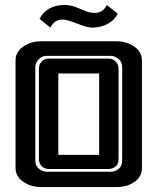

<svg xmlns="http://www.w3.org/2000/svg" viewBox="-20 -758 638 778"><path d="M184.6 -646 140.1 -681.6Q170.4 -737.8 241.7 -737.8Q265.1 -737.8 287.6 -729Q311 -719.7 323.7 -714.4Q344.7 -705.6 364.3 -705.6Q397.5 -705.6 412.6 -737.8L457.5 -702.6Q435.5 -661.6 385.7 -649.9Q370.6 -646 355 -646Q335 -646 299.8 -659.7L273.9 -669.4Q249 -678.7 232.9 -678.7Q199.7 -678.7 184.6 -646ZM381.8 -460.4H216.3V-130.4H381.8ZM137.7 -479Q137.7 -497.6 149.4 -509.3Q160.6 -520.5 179.2 -520.5H419.4Q437 -520.5 448.7 -508.8Q460.4 -497.1 460.4 -479V-114.3Q460.4 -95.2 451.7 -86.4Q438.5 -73.2 418 -73.2H179.2Q160.6 -73.2 148.9 -84.5Q137.7 -95.7 137.7 -114.3ZM427.7 -62Q442.4 -62 453.4 -68.6Q464.4 -75.2 469.2 -83.5Q475.1 -93.3 475.1 -111.8V-485.8Q475.1 -503.4 465.3 -514.2Q448.2 -531.7 429.2 -531.7H168.9Q150.9 -531.7 138.7 -519.5Q123 -503.9 123 -485.8V-107.9Q123 -88.9 134.3 -77.6Q149.9 -62 168.9 -62ZM43 -513.7Q43 -548.3 75.7 -570.3Q106.4 -590.8 146.5 -590.8H452.1Q491.7 -590.8 522.5 -570.3Q555.2 -548.3 555.2 -513.7V-77.1Q555.2 -42 524.4 -20.5Q495.1 0 452.1 0H146.5Q106.4 0 75.7 -20.5Q43 -42.5 43 -77.1Z"/></svg>

Font: Ebtekar Inline 2
Style: Inline-2
Weight: 500
Designer: Arman Khorramak
Foundry: Arman Khorramak
Version: Version 2.000